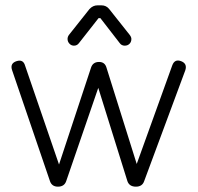

<svg xmlns="http://www.w3.org/2000/svg" viewBox="-20 -699 740 719"><path d="M257 -528Q247 -528 240 -535.5Q233 -543 233 -553Q233 -561 238 -568L315 -665Q328 -679 345 -679H360Q378 -679 389 -665L466 -568Q472 -560 472 -553Q472 -542 465 -535Q458 -528 447 -528Q435 -528 428 -538L356 -631H349L276 -538Q269 -528 257 -528ZM489 0Q464 0 457 -21L348 -370L228 -21Q221 0 197 0Q174 0 167 -21L25 -437Q17 -462 42 -470Q67 -478 74 -453L201 -83L321 -446Q328 -467 351 -467Q373 -467 379 -445L492 -85L625 -454Q634 -479 658 -470Q682 -461 674 -436L520 -21Q513 0 489 0Z"/></svg>

Font: Jura
Style: Regular
Weight: 400
Designer: Daniel Johnson, Alexei Vanyashin
Foundry: Daniel Johnson
Version: Version 5.103